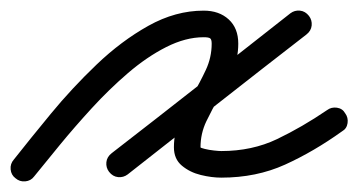

<svg xmlns="http://www.w3.org/2000/svg" viewBox="-43 -304 674 361"><path d="M-14 31Q-22 25 -23 14.5Q-24 4 -17 -4Q13 -42 52.5 -90Q92 -138 138.5 -182.5Q185 -227 236 -255.5Q287 -284 340 -284Q369 -284 387 -267.5Q405 -251 405 -222Q405 -194 394 -169.5Q383 -145 369.5 -122Q356 -99 345 -76Q334 -53 334 -27Q334 -26 342 -24Q350 -22 359.5 -21Q369 -20 373 -20Q431 -20 478 -42.5Q525 -65 572 -97Q572 -97 572 -97Q572 -97 572 -97Q580 -103 590.5 -101.5Q601 -100 606 -91Q612 -83 610.5 -72.5Q609 -62 600 -57Q547 -19 493 5.5Q439 30 373 30Q355 30 334.5 25Q314 20 299 7.5Q284 -5 284 -27Q284 -55 295 -79Q306 -103 319.5 -126Q333 -149 344 -172.5Q355 -196 355 -222Q355 -230 352 -232Q349 -234 340 -234Q306 -234 269.5 -215.5Q233 -197 197.5 -166.5Q162 -136 129.5 -100.5Q97 -65 69.5 -31.5Q42 2 21 28Q15 36 4.5 37Q-6 38 -14 31ZM538 -274Q544 -266 543 -256Q542 -246 533 -239Q449 -174 365 -108Q281 -42 197 24Q189 30 179 29Q169 28 162 19Q156 11 157 1Q158 -9 167 -16Q251 -81 335 -147Q419 -213 503 -279Q511 -285 521 -284Q531 -283 538 -274Z"/></svg>

Font: FRB American Cursive Semibold
Style: Italic
Weight: 600
Italic angle: -25°
Version: Version 2.0;Modular Font Editor K font №1